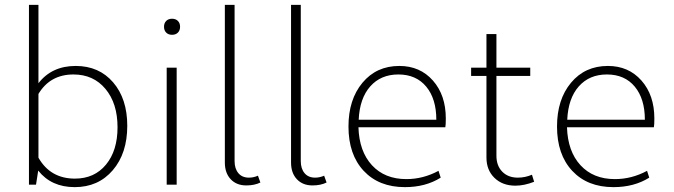

<svg xmlns="http://www.w3.org/2000/svg" viewBox="-20 -759 2769 789"><path d="M99 0V-739H138V-417Q193 -488 291 -488Q387 -488 445 -420.5Q503 -353 503 -242Q503 -129 443.5 -59.5Q384 10 287 10Q191 10 137 -58L128 0ZM282 -453Q186 -453 138 -373V-111Q187 -25 288 -25Q368 -25 415.5 -82.5Q463 -140 463 -236Q463 -334 413.5 -393.5Q364 -453 282 -453Z M711 -625Q702 -616 687 -616Q672 -616 663 -625Q654 -634 654 -649Q654 -664 663 -673Q672 -682 687 -682Q702 -682 711 -673Q720 -664 720 -649Q720 -634 711 -625ZM665 0V-481H706V0Z M992 3Q952 3 928 -22.5Q904 -48 904 -91V-739H944V-97Q944 -66 959.5 -47.5Q975 -29 1003 -29Q1022 -29 1040 -37L1050 -9Q1026 3 992 3Z M1264 3Q1224 3 1200 -22.5Q1176 -48 1176 -91V-739H1216V-97Q1216 -66 1231.5 -47.5Q1247 -29 1275 -29Q1294 -29 1312 -37L1322 -9Q1298 3 1264 3Z M1644 10Q1537 10 1474.5 -57Q1412 -124 1412 -239Q1412 -350 1469.5 -419Q1527 -488 1621 -488Q1706 -488 1759 -428Q1812 -368 1812 -272Q1812 -245 1810 -236H1453Q1456 -137 1508.5 -80Q1561 -23 1650 -23Q1719 -23 1782 -57L1791 -29Q1729 10 1644 10ZM1617 -453Q1545 -453 1501.5 -404Q1458 -355 1454 -267H1773Q1773 -353 1731.5 -403Q1690 -453 1617 -453Z M2098 4Q2045 4 2012 -28Q1979 -60 1979 -112V-447H1916V-481H1979V-619H2020V-481H2159V-447H2020V-119Q2020 -78 2044 -53.5Q2068 -29 2108 -29Q2138 -29 2166 -41L2175 -12Q2134 4 2098 4Z M2501 10Q2394 10 2331.5 -57Q2269 -124 2269 -239Q2269 -350 2326.5 -419Q2384 -488 2478 -488Q2563 -488 2616 -428Q2669 -368 2669 -272Q2669 -245 2667 -236H2310Q2313 -137 2365.5 -80Q2418 -23 2507 -23Q2576 -23 2639 -57L2648 -29Q2586 10 2501 10ZM2474 -453Q2402 -453 2358.5 -404Q2315 -355 2311 -267H2630Q2630 -353 2588.5 -403Q2547 -453 2474 -453Z"/></svg>

Font: Cantarell Light
Style: Regular
Weight: 300
Designer: Dave Crossland, Nikolaus Waxweiler, Florian Fecher, Jacques Le Bailly, Eben Sorkin, Alexei Vanyashin, Alexios Zavras, Em
Version: Version 0.303